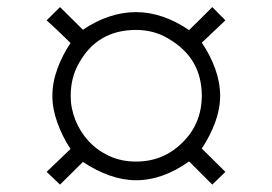

<svg xmlns="http://www.w3.org/2000/svg" viewBox="-20 -614 760 537"><path d="M544.4 -345.7Q544.4 -398.4 521.5 -438.2Q498.5 -478 451.2 -505.9Q429.7 -518.6 407.5 -524.4Q385.3 -530.3 360.4 -530.3Q253.4 -530.3 201.7 -439Q189 -417 183.3 -393.8Q177.7 -370.6 177.7 -345.7Q177.7 -311 190.9 -278.1Q204.1 -245.1 228 -219.2Q252 -193.4 285.6 -177.7Q319.3 -162.1 360.4 -162.1Q437 -162.1 490.2 -215.3Q518.1 -242.7 531.2 -275.6Q544.4 -308.6 544.4 -345.7ZM610.4 -133.3 573.7 -97.7 508.8 -162.6Q472.7 -136.7 435.5 -123.3Q398.4 -109.9 360.4 -109.9Q324.2 -109.9 286.4 -123.3Q248.5 -136.7 211.9 -161.1L147.9 -97.7L110.4 -133.3L177.2 -197.3Q154.3 -232.4 140.4 -271Q126.5 -309.6 126.5 -345.7Q126.5 -383.3 140.4 -421.4Q154.3 -459.5 177.2 -493.7Q170.4 -500.5 161.6 -509Q152.8 -517.6 143.6 -526.4Q134.3 -535.2 125.7 -543.2Q117.2 -551.3 110.4 -557.1L147.9 -594.2L211.9 -530.8Q248 -555.2 285.2 -567.6Q322.3 -580.1 360.4 -580.1Q398.4 -580.1 435.8 -567.1Q473.1 -554.2 508.8 -529.8Q523.9 -544.4 541.5 -562Q559.1 -579.6 573.7 -594.2L610.4 -557.1L544.4 -494.6Q567.9 -460.4 581.8 -421.9Q595.7 -383.3 595.7 -345.7Q595.7 -309.6 581.8 -271.7Q567.9 -233.9 544.4 -198.7Z"/></svg>

Font: HM XNiloofar
Style: Regular
Weight: 400
Designer: Hossein Movahhedian
Version: Version 2.8, 2015